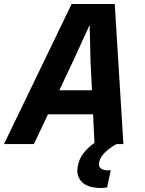

<svg xmlns="http://www.w3.org/2000/svg" viewBox="-51 -718 721 957"><path d="M103 -148 129 -268H533L508 -148ZM306 -698H521L564 0H420L400 -419L396 -594L316 -419L118 0H-31ZM483 216Q476 217 469 218Q462 219 454 219Q385 219 356 188Q327 157 337 109Q343 75 364.5 46.5Q386 18 417 -3.5Q448 -25 482 -39L530 0Q509 11 490 26Q471 41 458.5 57.5Q446 74 443 93Q439 114 453.5 122.5Q468 131 483 131Q487 131 491 131Q495 131 501 130Z"/></svg>

Font: Azeret Mono Thin SemiBold
Style: Italic
Weight: 600
Italic angle: -12°
Version: Version 1.002